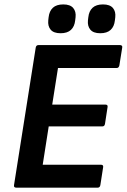

<svg xmlns="http://www.w3.org/2000/svg" viewBox="-20 -862 582 882"><path d="M54.5 0Q42.4 0 44.4 -11.7L144.1 -643.3Q146.1 -655 157.1 -655H530.7Q536.3 -655 539.5 -652.2Q542.7 -649.3 541.4 -643.3L528.3 -561.4Q527.3 -556.8 524.6 -553.3Q521.9 -549.7 516.6 -549.7H246.4L219.9 -381.6H463.7Q476.4 -381.6 474.1 -369.9L462.3 -293.1Q460.3 -281.4 450.6 -281.4H203.8L176.2 -105.3H443.4Q455.8 -105.3 453.8 -93.9L441 -11.7Q438.7 0 429.3 0ZM440.3 -709.3Q408.9 -709.3 395.1 -725.7Q381.4 -742 384 -768.5L385.7 -782.6Q388.7 -811 405.3 -826.4Q421.9 -841.7 453 -841.7Q484.7 -841.7 498.6 -825.4Q512.5 -809 509.5 -782.6L507.8 -768.5Q504.8 -740 488.2 -724.7Q471.7 -709.3 440.3 -709.3ZM258.2 -709.3Q226.5 -709.3 212.7 -725.7Q199 -742 201.7 -768.5L203.3 -782.6Q206.4 -811 222.9 -826.4Q239.5 -841.7 270.6 -841.7Q302.3 -841.7 316.2 -825.4Q330.1 -809 327.1 -782.6L325.4 -768.5Q322.4 -740 305.9 -724.7Q289.3 -709.3 258.2 -709.3Z"/></svg>

Font: Sofia Sans Hairline
Style: Italic
Weight: 1
Italic angle: -9°
Designer: Botio Nikoltchev, Ani Petrova
Foundry: lettersoup
Version: Version 4.102